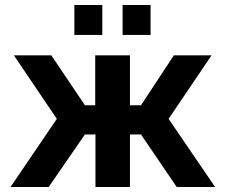

<svg xmlns="http://www.w3.org/2000/svg" viewBox="-20 -744 896 764"><path d="M275.9 -605V-724.1H387.2V-605ZM467.8 -605V-724.1H579.1V-605ZM22 0 206.1 -271 35.2 -523.9H184.1L317.9 -325.2H358.9V-523.9H497.1V-325.2H541L671.9 -523.9H821.8L650.9 -271L835.9 0H683.1L541 -209H497.1V0H359.9V-209H317.9L173.8 0Z"/></svg>

Font: Rawline
Style: Bold
Weight: 700
Designer: Matt McInerney, Pablo Impallari, Rodrigo Fuenzalida
Foundry: Matt McInerney, Pablo Impallari, Rodrigo Fuenzalida
Version: Version 4.020;PS 004.020;hotconv 1.0.88;makeotf.lib2.5.64775